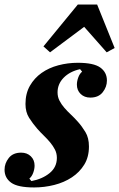

<svg xmlns="http://www.w3.org/2000/svg" viewBox="-40 -812 524 844"><path d="M110 12Q38 12 9 -9Q-20 -30 -20 -66Q-20 -94 -1.5 -117.5Q17 -141 53 -141Q79 -141 95.5 -125Q112 -109 112 -84Q112 -69 106 -52.5Q100 -36 89 -27L98 -16Q146 -25 178 -51Q210 -77 210 -118Q210 -138 201.5 -154.5Q193 -171 180.5 -186Q168 -201 152.5 -216Q137 -231 123 -247Q104 -269 88 -294Q72 -319 72 -355Q72 -401 91.5 -435Q111 -469 143 -491.5Q175 -514 216.5 -525Q258 -536 302 -536Q372 -536 401 -515Q430 -494 430 -458Q430 -430 411.5 -406.5Q393 -383 357 -383Q331 -383 314.5 -399Q298 -415 298 -440Q298 -455 304 -471.5Q310 -488 321 -497L312 -508Q267 -498 240 -470.5Q213 -443 213 -406Q213 -386 221.5 -369.5Q230 -353 243 -338Q256 -323 272 -308Q288 -293 303 -276Q320 -257 335.5 -231.5Q351 -206 351 -168Q351 -122 330.5 -88.5Q310 -55 276 -32.5Q242 -10 198.5 1Q155 12 110 12ZM151 -608 302 -792H387L464 -601L429 -582L330 -694L180 -582Z"/></svg>

Font: IBM Plex Serif
Style: Bold Italic
Weight: 700
Italic angle: -14°
Designer: Mike Abbink, Paul van der Laan, Pieter van Rosmalen
Foundry: Bold Monday
Version: Version 3.001